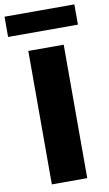

<svg xmlns="http://www.w3.org/2000/svg" viewBox="-118 -950 566 999"><g transform="rotate(-10 165.5 -451.0)"><path d="M72 0V-705H259V0ZM-19 -795V-902H350V-795Z"/></g></svg>

Font: Nunito Sans 10pt Black
Style: Regular
Weight: 900
Designer: Vernon Adams
Foundry: Vernon Adams
Version: Version 3.101;gftools[0.9.27]